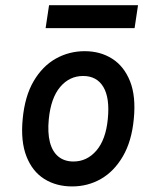

<svg xmlns="http://www.w3.org/2000/svg" viewBox="-20 -690 544 724"><path d="M252 13Q192 13 147 -15.2Q102 -43.5 79.8 -100.2Q57.5 -157 65.5 -241Q73.5 -327 106.8 -383.8Q140 -440.5 190.2 -468.8Q240.5 -497 299.5 -497Q358.5 -497 403.2 -468.5Q448 -440 470.5 -383.2Q493 -326.5 484.5 -241Q476.5 -157 443.2 -100.2Q410 -43.5 360.5 -15.2Q311 13 252 13ZM257 -81Q308 -81 343.5 -122.2Q379 -163.5 386.5 -241Q394.5 -320.5 369.8 -362Q345 -403.5 293.5 -403.5Q242 -403.5 207 -362.2Q172 -321 164 -241Q159 -189.5 168.2 -153.8Q177.5 -118 200.2 -99.5Q223 -81 257 -81ZM165 -670.5H500.5L487.5 -584H152Z"/></svg>

Font: Karla SemiBold
Style: Italic
Weight: 600
Italic angle: -8°
Designer: Jonathan Pinhorn
Version: Version 2.004;gftools[0.9.33]